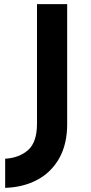

<svg xmlns="http://www.w3.org/2000/svg" viewBox="-20 -756 440 929"><path d="M305 -155Q305 -59 267 9Q229 77 161.5 113.5Q94 150 5 153V12Q73 8 116 -30Q159 -68 159 -158V-736H305Z"/></svg>

Font: Reem Kufi Fun
Style: Bold
Weight: 700
Designer: Khaled Hosny
Version: Version 1.005